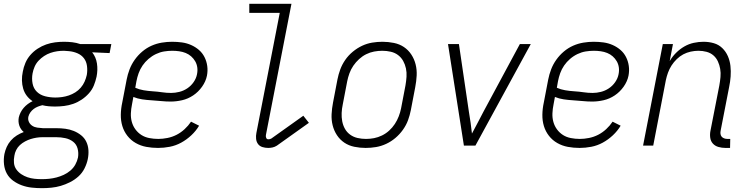

<svg xmlns="http://www.w3.org/2000/svg" viewBox="-39 -760 3909 1002"><path d="M180 222Q152 222 125.5 219Q99 216 74.5 207Q50 198 29.5 183Q9 168 -3 146.5Q-15 125 -18 98Q-21 71 -16 44Q-12 25 -4 7Q4 -11 17.5 -26.5Q31 -42 48.5 -53Q66 -64 85 -71Q69 -84 62 -104Q55 -124 59 -147Q62 -160 68.5 -173Q75 -186 84.5 -197Q94 -208 106 -217Q118 -226 131 -232Q113 -244 100.5 -260.5Q88 -277 82 -297.5Q76 -318 75.5 -340.5Q75 -363 80 -386Q84 -409 93.5 -431.5Q103 -454 119.5 -473Q136 -492 157.5 -506Q179 -520 202 -528Q225 -536 248.5 -539Q272 -542 295 -542Q317 -542 338.5 -539.5Q360 -537 380 -530H542L533 -483L442 -487Q462 -462 467 -428.5Q472 -395 465 -360Q460 -337 451 -314.5Q442 -292 425 -273Q408 -254 387 -240Q366 -226 343 -218Q320 -210 296 -207Q272 -204 249 -204Q231 -204 214.5 -205.5Q198 -207 182 -211Q170 -208 158.5 -203.5Q147 -199 137 -191.5Q127 -184 119.5 -173.5Q112 -163 109 -151Q106 -136 112 -123.5Q118 -111 129.5 -103.5Q141 -96 155.5 -94Q170 -92 185 -91H255Q279 -91 302 -88Q325 -85 346 -76.5Q367 -68 384.5 -54Q402 -40 411.5 -20Q421 0 422.5 23.5Q424 47 419 71Q414 95 402 119Q390 143 370 161Q350 179 326 191Q302 203 278 210Q254 217 229 219.5Q204 222 180 222ZM250 -251Q267 -251 285 -253.5Q303 -256 320.5 -262Q338 -268 354 -278Q370 -288 382.5 -302.5Q395 -317 402.5 -334Q410 -351 414 -369Q418 -392 415 -415.5Q412 -439 399 -456Q386 -473 365 -482Q344 -491 321 -493L295 -495Q277 -495 259.5 -492.5Q242 -490 224.5 -484Q207 -478 191 -467.5Q175 -457 162 -443Q149 -429 141.5 -411.5Q134 -394 131 -377Q126 -350 131 -324Q136 -298 153.5 -281Q171 -264 197 -257.5Q223 -251 250 -251ZM180 175Q198 175 217.5 173Q237 171 256 166Q275 161 293.5 152.5Q312 144 328 130.5Q344 117 354 99Q364 81 368 62Q372 38 366 15.5Q360 -7 342.5 -20.5Q325 -34 302 -39Q279 -44 255 -44H182Q167 -44 151.5 -41.5Q136 -39 121.5 -34.5Q107 -30 92 -22Q77 -14 65 -3Q53 8 45.5 23Q38 38 36 53Q32 72 34 91Q36 110 46.5 124.5Q57 139 72 149Q87 159 104.5 165Q122 171 141 173Q160 175 180 175Z M786 12Q754 12 724.5 6.5Q695 1 669.5 -13.5Q644 -28 626 -51Q608 -74 599.5 -102Q591 -130 591.5 -161.5Q592 -193 599 -225L622 -345Q627 -371 637 -397.5Q647 -424 664 -448Q681 -472 703.5 -491Q726 -510 752 -521.5Q778 -533 805.5 -537.5Q833 -542 859 -542Q886 -542 911 -538.5Q936 -535 958.5 -525Q981 -515 999 -499.5Q1017 -484 1028 -462.5Q1039 -441 1042.5 -416Q1046 -391 1041 -365Q1035 -335 1015.5 -307.5Q996 -280 969 -262Q942 -244 911.5 -237Q881 -230 852 -230Q827 -230 802.5 -232.5Q778 -235 752.5 -236.5Q727 -238 703 -241.5Q679 -245 657 -254L650 -216Q645 -192 644 -168.5Q643 -145 649 -123.5Q655 -102 668 -84.5Q681 -67 699 -55.5Q717 -44 740 -39.5Q763 -35 787 -35Q810 -35 835 -40Q860 -45 882.5 -56.5Q905 -68 924.5 -86Q944 -104 958 -125L1000 -104Q984 -77 959.5 -54Q935 -31 906.5 -15.5Q878 0 847 6Q816 12 786 12ZM854 -275Q875 -275 897 -280.5Q919 -286 938.5 -299Q958 -312 971.5 -331.5Q985 -351 989 -372Q993 -391 990.5 -408.5Q988 -426 979.5 -440.5Q971 -455 958.5 -466Q946 -477 930 -483.5Q914 -490 896 -492.5Q878 -495 860 -495Q839 -495 817.5 -491.5Q796 -488 775 -478Q754 -468 736 -452.5Q718 -437 705 -418Q692 -399 684.5 -378Q677 -357 673 -336L667 -302Q687 -293 710.5 -289Q734 -285 758.5 -283.5Q783 -282 806.5 -278.5Q830 -275 854 -275Z M1361 12Q1345 12 1330.5 7.5Q1316 3 1307.5 -8.5Q1299 -20 1297.5 -35.5Q1296 -51 1299 -66L1421 -693H1262V-740H1482L1349 -57Q1347 -49 1350 -41Q1353 -33 1361 -33Q1365 -33 1369.5 -34Q1374 -35 1377 -37L1544 -156L1573 -119L1406 0Q1395 7 1383.5 9.5Q1372 12 1361 12Z M1869 12Q1839 12 1810 6Q1781 0 1758 -15.5Q1735 -31 1719.5 -54.5Q1704 -78 1697 -106Q1690 -134 1691.5 -164Q1693 -194 1699 -225L1722 -345Q1727 -371 1736.5 -397Q1746 -423 1762.5 -447Q1779 -471 1802 -490Q1825 -509 1850.5 -521Q1876 -533 1903 -537.5Q1930 -542 1957 -542Q1987 -542 2016.5 -536Q2046 -530 2069 -514.5Q2092 -499 2107.5 -475.5Q2123 -452 2130 -424Q2137 -396 2135.5 -366Q2134 -336 2128 -305L2105 -185Q2100 -159 2090.5 -133Q2081 -107 2064 -83Q2047 -59 2024.5 -40Q2002 -21 1976 -9Q1950 3 1923 7.5Q1896 12 1869 12ZM1871 -35Q1892 -35 1913 -39Q1934 -43 1954.5 -53Q1975 -63 1992 -78.5Q2009 -94 2021.5 -113Q2034 -132 2042 -153Q2050 -174 2054 -194L2077 -314Q2081 -337 2082.5 -359.5Q2084 -382 2079.5 -403Q2075 -424 2065 -442Q2055 -460 2038.5 -472.5Q2022 -485 2000.5 -490Q1979 -495 1956 -495Q1935 -495 1913.5 -491Q1892 -487 1872 -477Q1852 -467 1835 -451.5Q1818 -436 1805 -417Q1792 -398 1784.5 -377Q1777 -356 1773 -336L1750 -216Q1745 -193 1744 -170.5Q1743 -148 1747 -127Q1751 -106 1761 -88Q1771 -70 1788 -57.5Q1805 -45 1826.5 -40Q1848 -35 1871 -35Z M2382 0 2299 -530H2356L2408 -177Q2413 -148 2417 -119.5Q2421 -91 2424 -63Q2439 -91 2454 -119.5Q2469 -148 2484 -177L2674 -530H2731L2442 0Z M2986 12Q2954 12 2924.5 6.5Q2895 1 2869.5 -13.5Q2844 -28 2826 -51Q2808 -74 2799.5 -102Q2791 -130 2791.5 -161.5Q2792 -193 2799 -225L2822 -345Q2827 -371 2837 -397.5Q2847 -424 2864 -448Q2881 -472 2903.5 -491Q2926 -510 2952 -521.5Q2978 -533 3005.5 -537.5Q3033 -542 3059 -542Q3086 -542 3111 -538.5Q3136 -535 3158.5 -525Q3181 -515 3199 -499.5Q3217 -484 3228 -462.5Q3239 -441 3242.5 -416Q3246 -391 3241 -365Q3235 -335 3215.5 -307.5Q3196 -280 3169 -262Q3142 -244 3111.5 -237Q3081 -230 3052 -230Q3027 -230 3002.5 -232.5Q2978 -235 2952.5 -236.5Q2927 -238 2903 -241.5Q2879 -245 2857 -254L2850 -216Q2845 -192 2844 -168.5Q2843 -145 2849 -123.5Q2855 -102 2868 -84.5Q2881 -67 2899 -55.5Q2917 -44 2940 -39.5Q2963 -35 2987 -35Q3010 -35 3035 -40Q3060 -45 3082.5 -56.5Q3105 -68 3124.5 -86Q3144 -104 3158 -125L3200 -104Q3184 -77 3159.5 -54Q3135 -31 3106.5 -15.5Q3078 0 3047 6Q3016 12 2986 12ZM3054 -275Q3075 -275 3097 -280.5Q3119 -286 3138.5 -299Q3158 -312 3171.5 -331.5Q3185 -351 3189 -372Q3193 -391 3190.5 -408.5Q3188 -426 3179.5 -440.5Q3171 -455 3158.5 -466Q3146 -477 3130 -483.5Q3114 -490 3096 -492.5Q3078 -495 3060 -495Q3039 -495 3017.5 -491.5Q2996 -488 2975 -478Q2954 -468 2936 -452.5Q2918 -437 2905 -418Q2892 -399 2884.5 -378Q2877 -357 2873 -336L2867 -302Q2887 -293 2910.5 -289Q2934 -285 2958.5 -283.5Q2983 -282 3006.5 -278.5Q3030 -275 3054 -275Z M3747 12Q3728 12 3710.5 7Q3693 2 3681.5 -10.5Q3670 -23 3667.5 -41.5Q3665 -60 3669 -79L3715 -314Q3719 -336 3721 -358Q3723 -380 3719.5 -400.5Q3716 -421 3707.5 -439.5Q3699 -458 3684 -471Q3669 -484 3648.5 -489.5Q3628 -495 3606 -495Q3586 -495 3565.5 -490.5Q3545 -486 3527 -476.5Q3509 -467 3493 -451.5Q3477 -436 3465.5 -418Q3454 -400 3447 -380.5Q3440 -361 3436 -342L3370 0H3317L3420 -530H3473L3456 -441Q3469 -464 3489 -484Q3509 -504 3532.5 -517.5Q3556 -531 3582 -536.5Q3608 -542 3632 -542Q3661 -542 3686.5 -534.5Q3712 -527 3730.5 -509Q3749 -491 3759.5 -467Q3770 -443 3773 -416Q3776 -389 3774 -361Q3772 -333 3766 -305L3722 -79Q3720 -70 3721 -61.5Q3722 -53 3727 -47Q3732 -41 3740 -38Q3748 -35 3757 -35H3772L3771 12Z"/></svg>

Font: Lode Dark Term
Style: Italic
Weight: 400
Italic angle: -11°
Monospace: yes
Designer: Belleve Invis
Foundry: Belleve Invis
Version: Version 29.2.0